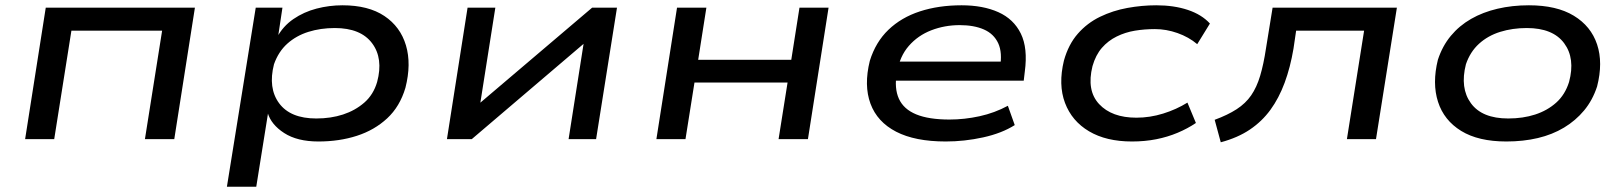

<svg xmlns="http://www.w3.org/2000/svg" viewBox="-20 -526 6140 726"><path d="M75 0 153 -497H717L639 0H528L593 -410H250L185 0Z M838 180 947 -497H1048L1031 -384H1027Q1050 -427 1089.5 -454Q1129 -481 1177 -493.5Q1225 -506 1275 -506Q1373 -506 1433.5 -465.5Q1494 -425 1515 -354.5Q1536 -284 1513 -194Q1492 -123 1444 -78.5Q1396 -34 1329.5 -12.5Q1263 9 1184 9Q1104 9 1054.5 -23Q1005 -55 992 -100L994 -101L949 180ZM1176 -78Q1231 -78 1277 -93Q1323 -108 1357.5 -138Q1392 -168 1406 -216Q1430 -305 1387 -362.5Q1344 -420 1246 -420Q1192 -420 1146 -405.5Q1100 -391 1066.5 -361Q1033 -331 1016 -283Q993 -193 1035.5 -135.5Q1078 -78 1176 -78Z M1670 0 1748 -497H1853L1795 -129H1786L2219 -497H2313L2234 0H2130L2188 -369H2197L1764 0Z M2462 0 2540 -497H2651L2620 -300H2972L3003 -497H3113L3035 0H2924L2958 -214H2606L2572 0Z M3556 9Q3440 9 3368.5 -28Q3297 -65 3271.5 -134Q3246 -203 3269 -296Q3291 -367 3339.5 -413.5Q3388 -460 3458.5 -483Q3529 -506 3616 -506Q3697 -506 3755 -480Q3813 -454 3840 -399Q3867 -344 3855 -255L3851 -221H3342L3353 -293H3789L3761 -269Q3771 -327 3754.5 -362.5Q3738 -398 3700.5 -414.5Q3663 -431 3609 -431Q3552 -431 3501.5 -411.5Q3451 -392 3416.5 -352.5Q3382 -313 3372 -253L3371 -251Q3361 -192 3379 -152.5Q3397 -113 3444.5 -93.5Q3492 -74 3570 -74Q3627 -74 3684 -86.5Q3741 -99 3791 -126L3817 -53Q3768 -22 3697.5 -6.5Q3627 9 3556 9Z M4260 9Q4163 9 4098 -29.5Q4033 -68 4007 -137Q3981 -206 4003 -297Q4020 -358 4055.5 -398.5Q4091 -439 4139.5 -462.5Q4188 -486 4243 -496Q4298 -506 4352 -506Q4419 -506 4471.5 -488.5Q4524 -471 4555 -437L4507 -359Q4475 -386 4432.5 -401Q4390 -416 4347 -416Q4308 -416 4271.5 -410Q4235 -404 4202.5 -388Q4170 -372 4146.5 -345Q4123 -318 4111 -276Q4088 -184 4136 -132.5Q4184 -81 4277 -81Q4328 -81 4378 -96.5Q4428 -112 4470 -138L4502 -61Q4471 -40 4433 -24Q4395 -8 4352 0.5Q4309 9 4260 9Z M4596 12 4573 -73Q4622 -91 4656 -113Q4690 -135 4711 -165.5Q4732 -196 4745 -239.5Q4758 -283 4767 -343L4792 -497H5262L5183 0H5073L5138 -410H4881L4871 -342Q4859 -271 4837.5 -213Q4816 -155 4784 -111Q4752 -67 4706 -36Q4660 -5 4596 12Z M5676 9Q5570 9 5505 -31Q5440 -71 5417.5 -141Q5395 -211 5417 -300Q5434 -352 5466 -390.5Q5498 -429 5542.5 -454.5Q5587 -480 5642.5 -493Q5698 -506 5761 -506Q5866 -506 5931 -466.5Q5996 -427 6019 -358Q6042 -289 6019 -199Q6002 -147 5970 -108.5Q5938 -70 5894 -43.5Q5850 -17 5795 -4Q5740 9 5676 9ZM5683 -78Q5739 -78 5785 -93Q5831 -108 5864.5 -138Q5898 -168 5913 -216Q5937 -305 5894.5 -362.5Q5852 -420 5753 -420Q5699 -420 5652.5 -405.5Q5606 -391 5572.5 -360.5Q5539 -330 5523 -283Q5500 -193 5542 -135.5Q5584 -78 5683 -78Z"/></svg>

Font: Nunito Sans 7pt Expanded Medium
Style: Italic
Weight: 500
Width: 7
Italic angle: -9°
Designer: Vernon Adams
Foundry: Vernon Adams
Version: Version 3.101;gftools[0.9.27]